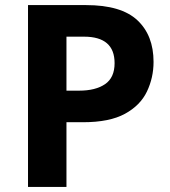

<svg xmlns="http://www.w3.org/2000/svg" viewBox="-20 -734 668 754"><path d="M318 -714Q456 -714 519.5 -654.5Q583 -595 583 -491Q583 -429 557 -374.5Q531 -320 470.5 -287Q410 -254 306 -254H241V0H90V-714ZM310 -590H241V-378H291Q355 -378 392.5 -403.5Q430 -429 430 -486Q430 -590 310 -590Z"/></svg>

Font: Noto Sans Ol Chiki
Style: Bold
Weight: 700
Designer: Monotype Design Team, Lewis McGuffie
Foundry: Monotype Imaging Inc.
Version: Version 2.003; ttfautohint (v1.8.4.7-5d5b)